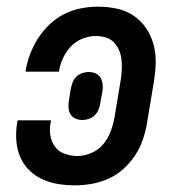

<svg xmlns="http://www.w3.org/2000/svg" viewBox="-20 -548 540 576"><path d="M205 8Q179 8 154 4Q129 0 106.5 -10.5Q84 -21 67 -38Q50 -55 40.5 -77.5Q31 -100 29 -125.5Q27 -151 31 -177L33 -187H133L132 -181Q128 -161 131 -142Q134 -123 145 -108Q156 -93 174.5 -86.5Q193 -80 212 -80Q233 -80 254 -89Q275 -98 289 -114.5Q303 -131 311 -151.5Q319 -172 323 -193L343 -313Q345 -328 345.5 -343Q346 -358 344 -372.5Q342 -387 336 -400Q330 -413 320 -422.5Q310 -432 296 -436Q282 -440 267 -440Q248 -440 227.5 -432Q207 -424 192.5 -408.5Q178 -393 169 -373.5Q160 -354 157 -335V-333H57V-336Q61 -361 70.5 -386Q80 -411 94.5 -433.5Q109 -456 129 -475Q149 -494 173 -506Q197 -518 223 -523Q249 -528 274 -528Q303 -528 331 -522Q359 -516 381.5 -500.5Q404 -485 419 -462.5Q434 -440 441 -413Q448 -386 447 -357Q446 -328 441 -299L421 -179Q417 -154 408.5 -129Q400 -104 385 -81.5Q370 -59 350 -41Q330 -23 305.5 -12Q281 -1 255.5 3.5Q230 8 205 8ZM228 -188Q216 -188 206 -192.5Q196 -197 191 -206Q186 -215 185.5 -226Q185 -237 187 -248L192 -280Q194 -290 197.5 -300Q201 -310 208.5 -317.5Q216 -325 226.5 -328.5Q237 -332 246 -332Q258 -332 267.5 -327.5Q277 -323 282 -314Q287 -305 288 -294Q289 -283 287 -272L281 -240Q280 -230 276 -220Q272 -210 264.5 -202.5Q257 -195 247 -191.5Q237 -188 228 -188Z"/></svg>

Font: Iosevka Semibold
Style: Italic
Weight: 600
Italic angle: -9°
Monospace: yes
Designer: Belleve Invis
Foundry: Belleve Invis
Version: Version 32.5.0; ttfautohint (v1.8.4)